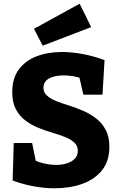

<svg xmlns="http://www.w3.org/2000/svg" viewBox="-20 -1000 642 1034"><path d="M214 -527Q214 -502 233 -485Q252 -468 283.5 -455.5Q315 -443 353.5 -431Q392 -419 429.5 -402.5Q467 -386 498.5 -361.5Q530 -337 549.5 -300Q569 -263 569 -210Q569 -132 529 -82.5Q489 -33 422 -9.5Q355 14 275 14Q220 14 162 3.5Q104 -7 48 -28L54 -230H153L177 -112L161 -139Q189 -126 221 -119Q253 -112 283 -112Q315 -112 341 -120.5Q367 -129 383 -145.5Q399 -162 399 -187Q399 -215 380 -232.5Q361 -250 329.5 -262.5Q298 -275 260 -286Q222 -297 184.5 -312.5Q147 -328 115.5 -352Q84 -376 65 -412.5Q46 -449 46 -504Q46 -578 81 -625.5Q116 -673 176.5 -696.5Q237 -720 313 -720Q366 -720 425.5 -709Q485 -698 543 -676L532 -490H429L405 -594L423 -577Q400 -585 374.5 -589.5Q349 -594 323 -594Q294 -594 269 -587.5Q244 -581 229 -566Q214 -551 214 -527ZM210 -754 163 -845 409 -980 471 -854Z"/></svg>

Font: Bitter Thin ExtraBold
Style: Regular
Weight: 800
Version: Version 3.020